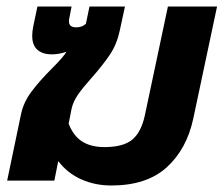

<svg xmlns="http://www.w3.org/2000/svg" viewBox="-20 -555 687 590"><path d="M159 -60 147 0H2L45 -206Q53 -242 77.5 -274.5Q102 -307 140 -345Q177 -382 184 -396Q162 -388 139 -388Q111 -388 95 -402Q79 -416 79 -445Q79 -458 82 -473L95 -535H200L193 -499Q192 -496 192 -489Q192 -471 214 -471Q233 -471 244 -482L255 -535H364L348 -461Q339 -419 318 -387.5Q297 -356 260 -314Q234 -285 219.5 -264Q205 -243 200 -221L191 -175Q205 -138 232 -120.5Q259 -103 301 -103Q359 -103 386.5 -126Q414 -149 425 -200L496 -535H647L574 -191Q554 -97 492.5 -41Q431 15 322 15Q272 15 229.5 -4Q187 -23 159 -60Z"/></svg>

Font: Prompt SemiBold
Style: Italic
Weight: 600
Italic angle: -12°
Designer: Katatrad Team
Foundry: CadsonDemak
Version: Version 1.001